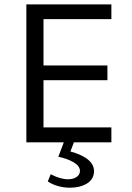

<svg xmlns="http://www.w3.org/2000/svg" viewBox="-20 -648 602 874"><path d="M487 0H100V-628H487V-561H178V-350H469V-283H178V-68H487ZM298.5 206.5Q272.5 206.5 246 199.5Q219.5 192.5 197.5 178L211 145Q253.5 168 289.5 168Q313.5 168 328.5 157.8Q343.5 147.5 344 130.5Q344 107.5 314 90Q285.5 74 245.5 65.5L281 -28L325.5 -24L300.5 41.5Q355.5 56.5 383 80.5Q408 102.5 408 131V136Q405 170.5 374 188.5Q343 206.5 298.5 206.5Z"/></svg>

Font: Betina Sans
Style: Regular
Weight: 400
Designer: Jonathan Pinhorn (font) & Cristiano Sobral (main changes)
Version: Version 2.001;April 28, 2021;FontCreator 13.0.0.2655 32-bit;